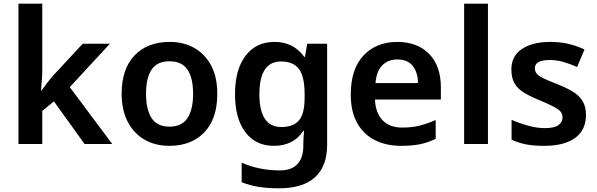

<svg xmlns="http://www.w3.org/2000/svg" viewBox="-20 -780 3234 1040"><path d="M209 -401Q209 -375 206.5 -346Q204 -317 202 -290H205Q218 -308 235.5 -331Q253 -354 269 -372L428 -543H575L358 -308L588 0H438L272 -231L209 -179V0H80V-760H209Z M1157 -272Q1157 -137 1087 -63.5Q1017 10 897 10Q822 10 764 -23Q706 -56 672.5 -119Q639 -182 639 -272Q639 -407 709 -480Q779 -553 900 -553Q975 -553 1033 -520Q1091 -487 1124 -424.5Q1157 -362 1157 -272ZM771 -272Q771 -187 801 -140.5Q831 -94 899 -94Q965 -94 995.5 -140.5Q1026 -187 1026 -272Q1026 -358 995.5 -403Q965 -448 898 -448Q831 -448 801 -403Q771 -358 771 -272Z M1467 -553Q1570 -553 1628 -472H1632L1644 -543H1752V4Q1752 120 1686.5 180Q1621 240 1490 240Q1432 240 1383 232.5Q1334 225 1289 207V101Q1383 143 1497 143Q1559 143 1591 109Q1623 75 1623 10V-4Q1623 -19 1624.5 -39Q1626 -59 1627 -71H1623Q1595 -29 1555 -9.5Q1515 10 1464 10Q1365 10 1309 -64Q1253 -138 1253 -270Q1253 -403 1310 -478Q1367 -553 1467 -553ZM1502 -447Q1385 -447 1385 -269Q1385 -92 1504 -92Q1569 -92 1599.5 -128Q1630 -164 1630 -251V-270Q1630 -365 1599.5 -406Q1569 -447 1502 -447Z M2131 -553Q2241 -553 2304.5 -488Q2368 -423 2368 -307V-241H2011Q2014 -169 2052 -129Q2090 -89 2159 -89Q2211 -89 2253 -99.5Q2295 -110 2340 -130V-28Q2299 -8 2256 1Q2213 10 2153 10Q2073 10 2011.5 -20.5Q1950 -51 1915 -113Q1880 -175 1880 -267Q1880 -407 1949.5 -480Q2019 -553 2131 -553ZM2132 -458Q2082 -458 2050.5 -426Q2019 -394 2014 -330H2244Q2244 -386 2216.5 -422Q2189 -458 2132 -458Z M2623 0H2494V-760H2623Z M3154 -157Q3154 -76 3095.5 -33Q3037 10 2927 10Q2870 10 2829.5 2Q2789 -6 2751 -23V-131Q2791 -113 2840 -99.5Q2889 -86 2931 -86Q2982 -86 3004.5 -102Q3027 -118 3027 -144Q3027 -160 3018.5 -172.5Q3010 -185 2984 -199.5Q2958 -214 2905 -236Q2853 -257 2818.5 -278Q2784 -299 2767 -328.5Q2750 -358 2750 -404Q2750 -477 2807.5 -515Q2865 -553 2961 -553Q3011 -553 3056 -543Q3101 -533 3146 -512L3106 -417Q3068 -434 3031.5 -444.5Q2995 -455 2958 -455Q2877 -455 2877 -410Q2877 -394 2887 -381.5Q2897 -369 2923.5 -356Q2950 -343 2999 -324Q3047 -305 3081.5 -284.5Q3116 -264 3135 -234Q3154 -204 3154 -157Z"/></svg>

Font: Noto Sans Lisu SemiBold
Style: Regular
Weight: 600
Designer: Monotype Design Team. David Williams.
Foundry: Monotype Imaging Inc.
Version: Version 2.102; ttfautohint (v1.8.4.7-5d5b)